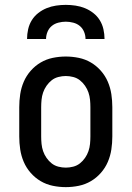

<svg xmlns="http://www.w3.org/2000/svg" viewBox="-20 -760 540 788"><path d="M250 8Q223 8 196.5 2.5Q170 -3 147 -16.5Q124 -30 106 -50.5Q88 -71 77.5 -95.5Q67 -120 63 -146.5Q59 -173 59 -200V-320Q59 -347 63 -373.5Q67 -400 77.5 -424.5Q88 -449 106 -469.5Q124 -490 147 -503.5Q170 -517 196.5 -522.5Q223 -528 250 -528Q277 -528 303.5 -522.5Q330 -517 353 -503.5Q376 -490 394 -469.5Q412 -449 422.5 -424.5Q433 -400 437 -373.5Q441 -347 441 -320V-200Q441 -173 437 -146.5Q433 -120 422.5 -95.5Q412 -71 394 -50.5Q376 -30 353 -16.5Q330 -3 303.5 2.5Q277 8 250 8ZM250 -72Q265 -72 280.5 -76Q296 -80 308 -89.5Q320 -99 329 -112Q338 -125 343 -139.5Q348 -154 349.5 -169.5Q351 -185 351 -200V-320Q351 -335 349.5 -350.5Q348 -366 343 -380.5Q338 -395 329 -408Q320 -421 308 -430.5Q296 -440 280.5 -444Q265 -448 250 -448Q235 -448 219.5 -444Q204 -440 192 -430.5Q180 -421 171 -408Q162 -395 157 -380.5Q152 -366 150.5 -350.5Q149 -335 149 -320V-200Q149 -185 150.5 -169.5Q152 -154 157 -139.5Q162 -125 171 -112Q180 -99 192 -89.5Q204 -80 219.5 -76Q235 -72 250 -72ZM91 -600Q91 -620 95.5 -640Q100 -660 110.5 -677Q121 -694 137 -706.5Q153 -719 171.5 -726.5Q190 -734 210 -737Q230 -740 250 -740Q270 -740 290 -737Q310 -734 328.5 -726.5Q347 -719 363 -706.5Q379 -694 389.5 -677Q400 -660 404.5 -640Q409 -620 409 -600H331Q331 -615 325 -629.5Q319 -644 307.5 -653.5Q296 -663 280.5 -667Q265 -671 250 -671Q235 -671 219.5 -667Q204 -663 192.5 -653.5Q181 -644 175 -629.5Q169 -615 169 -600Z"/></svg>

Font: Iosevka Curly Slab Medium
Style: Regular
Weight: 500
Monospace: yes
Designer: Belleve Invis
Foundry: Belleve Invis
Version: Version 22.1.2; ttfautohint (v1.8.4)